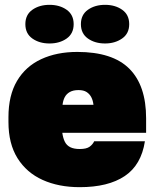

<svg xmlns="http://www.w3.org/2000/svg" viewBox="-20 -760 640 795"><path d="M310 15Q223 15 156.5 -15Q90 -45 52.5 -105Q15 -165 15 -255V-275Q15 -365 50.5 -425Q86 -485 150.5 -515Q215 -545 300 -545Q446 -545 515.5 -475.5Q585 -406 585 -270V-210H238Q241 -188 248.5 -173Q256 -158 271 -150.5Q286 -143 310 -143Q338 -143 351 -152.5Q364 -162 370 -175H580Q565 -77 496.5 -31Q428 15 310 15ZM305 -387Q283 -387 269 -379Q255 -371 248 -357.5Q241 -344 239 -326H367Q365 -344 358 -357.5Q351 -371 338.5 -379Q326 -387 305 -387ZM185 -580Q143 -580 114 -600.5Q85 -621 85 -660Q85 -699 114 -719.5Q143 -740 185 -740Q227 -740 256 -719.5Q285 -699 285 -660Q285 -621 256 -600.5Q227 -580 185 -580ZM415 -580Q373 -580 344 -600.5Q315 -621 315 -660Q315 -699 344 -719.5Q373 -740 415 -740Q457 -740 486 -719.5Q515 -699 515 -660Q515 -621 485.5 -600.5Q456 -580 415 -580Z"/></svg>

Font: Golos Text Black
Style: Regular
Weight: 900
Designer: A.Korolkova, Vitaly Kuzmin
Foundry: ParaType Ltd
Version: Version 2.004